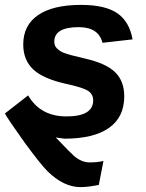

<svg xmlns="http://www.w3.org/2000/svg" viewBox="-20 -557 596 785"><path d="M243 10 208 5Q271 71 283 81Q314 107 346 107Q380 107 403 101L384 199Q340 208 309 208Q241 208 175 144Q146 115 80 25Q13 -69 0 -93L95 -167Q145 -81 252 -81Q361 -81 361 -147Q361 -171 341 -185Q320 -199 251 -214Q156 -235 115.5 -273.5Q75 -312 75 -375Q75 -454 136 -495.5Q197 -537 311 -537Q410 -537 459.5 -503Q509 -469 522 -396L399 -382Q383 -446 302 -446Q202 -446 202 -387Q202 -370 212 -360Q225 -347 241 -341Q264 -332 326 -318Q414 -298 451 -261.5Q488 -225 488 -163Q488 -78 425.5 -34Q363 10 243 10Z"/></svg>

Font: Libra Sans
Style: Bold Italic
Weight: 700
Italic angle: -12°
Foundry: Context Ltd
Version: Version 1.002